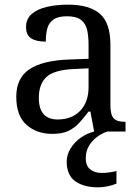

<svg xmlns="http://www.w3.org/2000/svg" viewBox="-20 -566 603 826"><path d="M205 10Q138 10 94 -29Q50 -68 50 -150Q50 -230 106.5 -268Q163 -306 278 -310L361 -313V-373Q361 -409 355 -436.5Q349 -464 329 -480Q309 -496 268 -496Q230 -496 210 -482Q190 -468 183.5 -443.5Q177 -419 177 -387Q135 -387 113.5 -401.5Q92 -416 92 -450Q92 -485 116.5 -506Q141 -527 182 -536.5Q223 -546 272 -546Q364 -546 409.5 -507Q455 -468 455 -373V-114Q455 -72 469 -57Q483 -42 517 -42H520V0H385L369 -86H361Q340 -58 320 -36.5Q300 -15 273.5 -2.5Q247 10 205 10ZM228 -52Q289 -52 325 -89.5Q361 -127 361 -191V-272L297 -269Q212 -265 179.5 -234.5Q147 -204 147 -145Q147 -52 228 -52ZM404 240Q340 240 303.5 213.5Q267 187 267 130Q267 99 284 72Q301 45 328 26Q355 7 385 0H442Q421 6 399.5 21.5Q378 37 363.5 60Q349 83 349 115Q349 148 368.5 163Q388 178 418 178Q432 178 447.5 176Q463 174 481 170V224Q465 231 442.5 235.5Q420 240 404 240Z"/></svg>

Font: Noto Serif Khojki
Style: Regular
Weight: 400
Designer: Juan Bruce
Version: Version 2.002